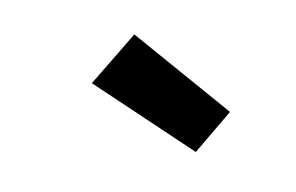

<svg xmlns="http://www.w3.org/2000/svg" viewBox="-41 -873 582 378"><g transform="rotate(-10 250.0 -683.5)"><path d="M324 -559 146 -728 245 -808 404 -625Z"/></g></svg>

Font: Iosevka Slab Extrabold Oblique
Style: Regular
Weight: 800
Italic angle: -9°
Monospace: yes
Designer: Belleve Invis
Foundry: Belleve Invis
Version: Version 11.1.1; ttfautohint (v1.8.3)